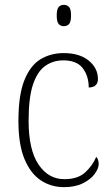

<svg xmlns="http://www.w3.org/2000/svg" viewBox="-20 -762 461 792"><path d="M244 10Q191 10 148.5 -18Q106 -46 81 -106Q56 -166 56 -263Q56 -370 80.5 -431Q105 -492 147 -517.5Q189 -543 243 -543Q308 -543 346 -512Q384 -481 384 -436Q384 -402 346 -401Q346 -448 321.5 -480.5Q297 -513 241 -513Q199 -513 166.5 -490Q134 -467 116 -413Q98 -359 98 -264Q98 -143 139.5 -82.5Q181 -22 247 -23Q301 -23 331.5 -51Q362 -79 377 -115Q387 -105 387 -85Q387 -67 370.5 -44.5Q354 -22 322 -6Q290 10 244 10ZM243 -654Q230 -654 222 -663Q214 -672 214 -698Q214 -724 222 -733Q230 -742 243 -742Q257 -742 265 -733Q273 -724 273 -698Q273 -672 265 -663Q257 -654 243 -654Z"/></svg>

Font: Noto Serif Lao SemiCondensed ExtraLight
Style: Regular
Weight: 200
Width: 4
Designer: Monotype Design Team
Foundry: Monotype Imaging Inc.
Version: Version 2.003; ttfautohint (v1.8.4.7-5d5b)